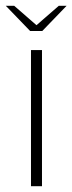

<svg xmlns="http://www.w3.org/2000/svg" viewBox="-43 -643 250 663"><path d="M-23 -623H6L83 -556L160 -623H187L103 -536H61ZM64 -470H102V0H64Z"/></svg>

Font: Smooch Sans Light
Style: Regular
Weight: 300
Designer: Robert E. Leuschke
Foundry: Robert E. Leuschke
Version: Version 1.010; ttfautohint (v1.8.3)